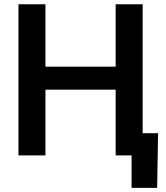

<svg xmlns="http://www.w3.org/2000/svg" viewBox="-20 -748 798 924"><path d="M68.8 0V-727.5H198.7V-427.2H536.6V-727.5H666.5V0H536.6V-316.4H198.7V0ZM613.3 156.2V0H573.2V-106.9H740.7L736.3 156.2Z"/></svg>

Font: Inter 20pt SemiBold
Style: Regular
Weight: 600
Version: Version 4.001;git-66647c0bb